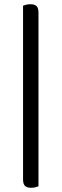

<svg xmlns="http://www.w3.org/2000/svg" viewBox="-20 -701 291 908"><path d="M162 180Q154 183 146 185Q138 187 127 187Q107 187 98 178Q89 169 89 147V-674Q97 -677 105 -679Q113 -681 124 -681Q144 -681 153 -672Q162 -663 162 -641Z"/></svg>

Font: Baloo 2 Latin
Style: Regular
Weight: 400
Designer: Sarang Kulkarni and Ek Type
Foundry: Ek Type
Version: Version 1.001